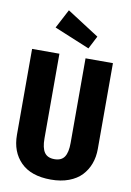

<svg xmlns="http://www.w3.org/2000/svg" viewBox="-102 -1006 741 1085"><g transform="rotate(10 268.0 -464.0)"><path d="M203.1 -943.8 387.2 -825.2 349.1 -751 146 -835ZM500 -692.9V-200.2Q500 -154.3 485.6 -115.5Q471.2 -76.7 443.4 -47.1Q415.5 -17.6 370.6 -0.7Q325.7 16.1 268.1 16.1Q154.3 16.1 95.2 -43.2Q36.1 -102.5 36.1 -200.2V-692.9H192.9V-207Q192.9 -152.8 210.4 -127Q228 -101.1 268.1 -101.1Q308.1 -101.1 325.4 -127Q342.8 -152.8 342.8 -207V-692.9Z"/></g></svg>

Font: Fira Sans Compressed
Style: Bold
Weight: 700
Width: 1
Designer: Carrois Corporate & Edenspiekermann AG
Foundry: Carrois Corporate GbR & Edenspiekermann AG
Version: Version 4.203;PS 004.203;hotconv 1.0.88;makeotf.lib2.5.64775